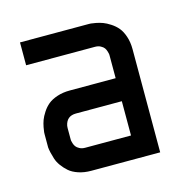

<svg xmlns="http://www.w3.org/2000/svg" viewBox="-69 -469 539 539"><g transform="rotate(-15 200.0 -200.0)"><path d="M33.2 -399.9H233.4Q235.4 -399.9 239 -399.7Q242.7 -399.4 253.2 -397.5Q263.7 -395.5 272.9 -392.1Q282.2 -388.7 293.9 -381.1Q305.7 -373.5 314 -363.5Q322.3 -353.5 327.9 -336.9Q333.5 -320.3 333.5 -299.8V0H133.3Q112.8 0 96.2 -5.6Q79.6 -11.2 69.6 -20Q59.6 -28.8 52 -39.3Q44.4 -49.8 41 -60.5Q37.6 -71.3 35.6 -80.1Q33.7 -88.9 33.2 -94.7V-100.1V-133.3Q33.2 -135.3 33.4 -138.9Q33.7 -142.6 35.6 -153.1Q37.6 -163.6 41 -172.9Q44.4 -182.1 52 -193.8Q59.6 -205.6 69.6 -213.9Q79.6 -222.2 96.2 -227.8Q112.8 -233.4 133.3 -233.4H266.6V-299.8Q266.6 -301.3 266.4 -303.5Q266.1 -305.7 264.4 -311.5Q262.7 -317.4 259.5 -321.8Q256.3 -326.2 249.5 -329.8Q242.7 -333.5 233.4 -333.5H33.2ZM266.6 -166.5H133.3Q106 -166.5 100.6 -139.6Q100.1 -133.3 100.1 -133.3V-100.1Q100.1 -98.6 100.3 -96.4Q100.6 -94.2 102.3 -88.6Q104 -83 107.2 -78.6Q110.4 -74.2 117.2 -70.6Q124 -66.9 133.3 -66.9H266.6Z"/></g></svg>

Font: Malkor
Style: Regular
Weight: 400
Version: Version 1.3